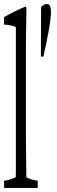

<svg xmlns="http://www.w3.org/2000/svg" viewBox="-21 -845 281 940"><path d="M-1 40Q27.8 36.1 56.2 22.5V19Q56.6 12.2 56.6 -3.9Q56.6 -42.5 56.6 -89.4Q56.6 -401.9 56.6 -712.9Q27.8 -723.6 -1 -724.6Q-1 -747.6 -1 -761.2Q51.3 -791.5 103 -812.5Q105.5 -814.5 108.4 -806.2Q107.4 -726.1 106 -636.7Q106 -407.2 106 -174.8Q106 -132.3 107.9 23.4Q135.7 36.6 163.6 40Q163.6 62.5 163.6 75.2H-1Q-1 62.5 -1 40ZM223.6 -815.9Q228.5 -804.7 228.5 -787.1Q228.5 -769.5 225.1 -743.2Q221.7 -716.8 216.3 -687.5Q210.9 -663.6 205.1 -629.4Q198.2 -603.5 191.9 -567.9H179.2Q179.7 -694.8 180.2 -811.5Q188 -818.4 194.6 -821.8Q201.2 -825.2 208.5 -825.2Q219.7 -825.2 223.6 -815.9Z"/></svg>

Font: Scarab Serif
Style: Condensed-Light
Weight: 300
Designer: John Roberts
Foundry: Scarab
Version: 1.0